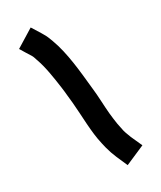

<svg xmlns="http://www.w3.org/2000/svg" viewBox="-117 -782 806 962"><g transform="rotate(-15 285.5 -301.0)"><path d="M50 -608C67.7 -591.4 84.7 -574.1 103 -558C110.9 -550.1 114.3 -543.5 122 -532C155.1 -484.7 181.5 -422.8 206 -365C220.2 -331.5 226.7 -309.4 240 -277C268.5 -199.6 291 -112.7 328 -44L342 -18C354.2 3.4 366.6 21.5 381 40L425 95L522 18L477 -37C467.4 -51.4 458.1 -61.7 449 -78L428 -120C420 -137.6 411 -160.3 403 -181C387 -224.3 371.4 -279.3 354 -322C316.9 -419.3 278.8 -524.9 223 -603C210.2 -620.7 202.6 -632.6 187 -647L179 -655L134 -697Z"/></g></svg>

Font: Tape
Style: Regular
Weight: 500
Foundry: Cannot Into Space Fonts
Version: Version 0.97